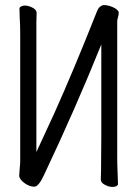

<svg xmlns="http://www.w3.org/2000/svg" viewBox="-20 -728 540 760"><path d="M426 12Q411 12 395 3.5Q379 -5 379 -17Q379 -29 380 -55Q380 -67 381 -188V-552Q280 -301 155 -37Q133 11 116 11Q96 11 76 -4Q56 -19 56 -33L58 -61Q60 -79 60 -88V-589Q60 -631 58 -659L57 -695Q57 -699 63.5 -702.5Q70 -706 78 -706Q93 -706 109 -697.5Q125 -689 125 -677Q125 -665 124 -640V-126L196 -282Q272 -451 363 -681Q371 -704 390 -708Q408 -708 427 -699.5Q446 -691 450 -680Q450 -669 447 -659.5Q444 -650 444 -641V-105Q444 -74 445.5 -45Q447 -16 447 1Q447 5 441 8.5Q435 12 426 12Z"/></svg>

Font: LXGW WenKai Mono Lite
Style: Regular
Weight: 400
Monospace: yes
Designer: LXGW / Fontworks Inc.
Foundry: LXGW / Fontworks Inc.
Version: Version 1.520; June 14, 2025